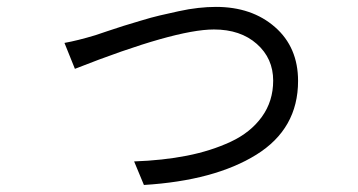

<svg xmlns="http://www.w3.org/2000/svg" viewBox="-20 -522 1040 557"><path d="M197.3 -322.3 167 -397.5Q205.1 -404.3 256.8 -419.9Q259.8 -420.9 291.5 -431.6Q323.2 -442.4 337.9 -446.8Q352.5 -451.2 386.2 -461.4Q419.9 -471.7 443.4 -477.1Q466.8 -482.4 497.6 -489.3Q528.3 -496.1 555.2 -499Q582 -502 606.4 -502Q710.9 -502 777.8 -443.4Q844.7 -384.8 844.7 -287.1Q844.7 -148.4 723.6 -73.2Q602.5 2 397.5 14.6L369.1 -53.7Q452.1 -56.6 522 -70.3Q591.8 -84 649.4 -110.8Q707 -137.7 739.7 -183.1Q772.5 -228.5 772.5 -288.1Q772.5 -352.5 725.1 -394.5Q677.7 -436.5 600.6 -436.5Q487.3 -436.5 197.3 -322.3Z"/></svg>

Font: Gen Shin Gothic Normal
Style: Regular
Weight: 300
Designer: [Source Han Sans]
Ryoko NISHIZUKA  (kana & ideographs); Paul D. Hunt (Latin, Greek & Cyrillic); Wenlong ZHANG  (bopomofo
Version: Version 1.002.20150607